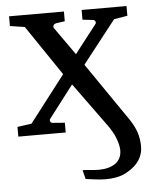

<svg xmlns="http://www.w3.org/2000/svg" viewBox="-50 -525 610 767"><g transform="rotate(-5 254.5 -141.0)"><path d="M318 160C297 160 275 156 254 156L263 192C287 195 316 200 342 200C371 200 395 196 414 188C455 170 495 136 495 82C495 16 465 -20 436 -62L298 -263L432 -434L486 -443V-482H306V-443L349 -438C356 -437 362 -427 355 -420L268 -308L189 -420C184 -429 193 -437 200 -438L235 -443V-482H15V-443L74 -434L210 -233L67 -47L10 -39V0H200V-39L150 -43C142 -44 138 -55 144 -61L242 -189L361 -25C380 0 393 22 400 41C407 60 411 76 411 90C411 139 370 160 318 160Z"/></g></svg>

Font: Veleka
Style: Regular
Weight: 400
Designer: Stefan Peev, Context Ltd, 2016; SIL International, 1997-2014.
Foundry: Stefan Peev, Context Ltd, 2016
Version: Version 1.000